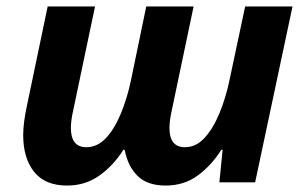

<svg xmlns="http://www.w3.org/2000/svg" viewBox="-20 -566 945 596"><path d="M188 10Q120 10 86 -32.5Q52 -75 52 -147Q52 -183 63 -235L128 -546H275L208 -227Q200 -192 200 -169Q200 -109 248 -109Q282 -109 308.5 -137Q335 -165 355 -213Q375 -261 387 -319L434 -546H581L514 -227Q506 -192 506 -169Q506 -109 554 -109Q588 -109 614.5 -137.5Q641 -166 661 -214Q681 -262 693 -320L741 -546H888L772 0H661L671 -101H667Q636 -52 593.5 -21Q551 10 494 10Q438 10 407.5 -19.5Q377 -49 367 -101H363Q332 -52 288.5 -21Q245 10 188 10Z"/></svg>

Font: Noto IKEA Latin
Style: Bold Italic
Weight: 700
Italic angle: -12°
Designer: Monotype Design Team
Foundry: Monotype Imaging Inc.
Version: Version 1.0